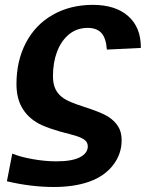

<svg xmlns="http://www.w3.org/2000/svg" viewBox="-20 -558 640 786"><path d="M339.4 41Q339.4 23.4 323.7 12.7Q308.1 2 271.5 -7.3Q168.9 -32.7 129.2 -57.4Q89.4 -82 68.4 -120.4Q47.4 -158.7 47.4 -213.9Q47.4 -308.6 85.9 -382.6Q124.5 -456.5 196 -497.3Q267.6 -538.1 359.9 -538.1Q452.6 -538.1 504.6 -492.2Q556.6 -446.3 556.6 -364.7V-361.8L417.5 -355Q414.1 -402.3 395 -423.1Q376 -443.8 338.9 -443.8Q294.9 -443.8 262.7 -417.5Q230.5 -391.1 213.6 -346.4Q196.8 -301.8 196.8 -246.1Q196.8 -213.4 207.8 -191.7Q218.8 -169.9 241.2 -155Q263.7 -140.1 319.8 -122.1Q394.5 -98.1 421.4 -81.3Q448.2 -64.5 463.1 -41.3Q478 -18.1 478 16.1Q478 72.3 443.1 117.7Q408.2 163.1 346.4 185.3Q284.7 207.5 200.2 207.5Q107.4 207.5 8.3 184.1L30.3 70.8Q63 84.5 114 93.5Q165 102.5 210 102.5Q275.4 102.5 307.4 85.7Q339.4 68.8 339.4 41Z"/></svg>

Font: Cousine
Style: Bold Italic
Weight: 700
Italic angle: -12°
Monospace: yes
Designer: Steve Matteson
Foundry: Ascender Corporation
Version: Version 1.20